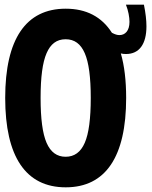

<svg xmlns="http://www.w3.org/2000/svg" viewBox="-20 -779 642 813"><path d="M600.1 -667.5C600.1 -692.9 596.7 -723.6 589.4 -759.3H513.2C523.4 -733.9 528.3 -706.1 528.3 -686.5C528.3 -647.9 509.3 -630.4 485.8 -630.4C476.6 -630.4 466.8 -633.3 455.1 -639.6L453.6 -640.6C410.6 -708 345.2 -742.2 258.3 -742.2C89.4 -742.2 2 -613.3 2 -364.3C2 -115.7 88.9 14.2 258.3 14.2C427.2 14.2 514.2 -115.2 514.2 -364.3C514.2 -437.5 506.8 -500.5 491.7 -552.7C499 -550.8 506.3 -550.3 513.7 -550.3C569.3 -550.3 600.1 -591.8 600.1 -667.5ZM338.9 -174.3C321.8 -134.8 294.9 -115.2 257.8 -115.2C221.2 -115.2 194.3 -134.8 177.2 -174.3C160.2 -213.4 151.9 -276.4 151.9 -364.3C151.9 -452.1 160.2 -514.6 177.2 -553.7C193.8 -592.3 219.7 -612.8 257.8 -612.8C295.4 -612.8 321.8 -593.3 338.9 -553.7C356 -514.6 364.3 -452.1 364.3 -364.3C364.3 -276.4 356 -213.4 338.9 -174.3Z"/></svg>

Font: Hack
Style: Bold
Weight: 700
Monospace: yes
Designer: Christopher Simpkins
Foundry: Christopher Simpkins
Version: Version 2.010